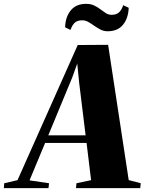

<svg xmlns="http://www.w3.org/2000/svg" viewBox="-106 -978 752 998"><path d="M-86 0 -84 -25.5 -15 -41.5 298 -744 456 -745 563 -42 625.5 -25.5 623 0H289L291.5 -25.5L367.5 -41.5L344 -235H128.5L47.5 -40.5L149 -25.5L146 0ZM145 -274.5H339L305.5 -547.5L295.5 -647.5L270 -576.5ZM453.5 -815.5Q433.5 -815.5 416.5 -824.2Q399.5 -833 384 -844Q368.5 -855 353.2 -863.8Q338 -872.5 321.5 -872.5Q297 -872.5 283.2 -860.5Q269.5 -848.5 260.5 -822.5L232.5 -836Q234 -890 261.8 -924Q289.5 -958 341.5 -958Q366 -958 384 -949.2Q402 -940.5 416.2 -929.5Q430.5 -918.5 444 -909.8Q457.5 -901 474 -901Q498 -901 512 -913.2Q526 -925.5 534.5 -951L563 -937.5Q561 -883.5 533.5 -849.5Q506 -815.5 453.5 -815.5Z"/></svg>

Font: Merriweather 120pt Black
Style: Italic
Weight: 900
Italic angle: -7.8°
Version: Version 2.101